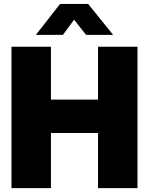

<svg xmlns="http://www.w3.org/2000/svg" viewBox="-20 -968 767 988"><path d="M39.1 0V-727.5H242.2V-455.6H484.4V-727.5H687.5V0H484.4V-283.7H242.2V0ZM303.7 -788.6H165V-789.1L289.1 -947.8H433.6L561.5 -789.1V-788.6H422.9L361.3 -866.7Z"/></svg>

Font: Inter Display Black
Style: Regular
Weight: 900
Designer: Rasmus Andersson
Foundry: rsms
Version: Version 4.000;git-a52131595